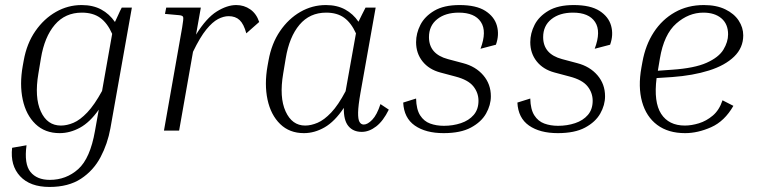

<svg xmlns="http://www.w3.org/2000/svg" viewBox="-20 -517 2997 760"><path d="M417 -9Q406 52 378 105Q350 158 300.5 190.5Q251 223 176 223Q99 223 59.5 180.5Q20 138 28 68L85 58Q75 132 100.5 163.5Q126 195 177 195Q242 195 289.5 152.5Q337 110 356 1L371 -83Q336 -33 296.5 -11.5Q257 10 216 10Q158 10 120.5 -26Q83 -62 70 -122.5Q57 -183 70 -256L74 -278Q86 -345 120 -394Q154 -443 201.5 -470Q249 -497 303 -497Q348 -497 380.5 -479.5Q413 -462 435 -430Q442 -444 448.5 -459Q455 -474 462 -487H502ZM132 -226Q116 -132 141.5 -76Q167 -20 221 -20Q245 -20 271 -31Q297 -42 325.5 -72Q354 -102 384 -157L424 -383Q405 -426 376.5 -446.5Q348 -467 304 -467Q238 -467 197 -419Q156 -371 142 -286Z M885 -453Q865 -453 843 -441.5Q821 -430 796.5 -400Q772 -370 744 -312L689 0H629L701 -408Q707 -443 705 -449.5Q703 -456 688 -457L633 -462L638 -487H775L756 -380Q797 -446 838 -471.5Q879 -497 915 -497Q946 -497 970.5 -480Q995 -463 1006 -430L955 -385Q945 -422 928.5 -437.5Q912 -453 885 -453Z M1412 5Q1378 5 1359 -18Q1340 -41 1341 -90Q1305 -36 1265 -13Q1225 10 1183 10Q1126 10 1089 -26Q1052 -62 1039 -122.5Q1026 -183 1039 -256L1043 -278Q1055 -345 1088.5 -394Q1122 -443 1169 -470Q1216 -497 1270 -497Q1314 -497 1346 -479.5Q1378 -462 1399 -431Q1406 -445 1413 -459.5Q1420 -474 1427 -487H1467L1407 -150Q1398 -99 1397.5 -72Q1397 -45 1403 -34.5Q1409 -24 1420 -24Q1435 -24 1453.5 -43Q1472 -62 1486 -105L1519 -83Q1497 -38 1469 -16.5Q1441 5 1412 5ZM1101 -226Q1085 -132 1110.5 -76Q1136 -20 1188 -20Q1211 -20 1237 -31Q1263 -42 1291 -71.5Q1319 -101 1348 -156L1389 -385Q1370 -427 1342 -447Q1314 -467 1271 -467Q1206 -467 1165.5 -419Q1125 -371 1111 -286Z M1736 10Q1665 10 1622 -20Q1579 -50 1576 -111L1627 -127Q1628 -84 1643 -60.5Q1658 -37 1682.5 -28Q1707 -19 1737 -19Q1773 -19 1804.5 -29.5Q1836 -40 1855 -62Q1874 -84 1874 -118Q1874 -150 1853.5 -175.5Q1833 -201 1783 -214L1723 -230Q1678 -242 1652.5 -274Q1627 -306 1627 -350Q1627 -385 1644 -418.5Q1661 -452 1699 -474.5Q1737 -497 1799 -497Q1865 -497 1901 -474Q1937 -451 1947 -415Q1957 -379 1943 -340L1882 -324Q1908 -393 1883.5 -430Q1859 -467 1796 -467Q1743 -467 1710.5 -441Q1678 -415 1678 -370Q1678 -303 1753 -283L1813 -267Q1863 -254 1893 -219Q1923 -184 1923 -136Q1923 -101 1904 -67.5Q1885 -34 1844 -12Q1803 10 1736 10Z M2188 10Q2117 10 2074 -20Q2031 -50 2028 -111L2079 -127Q2080 -84 2095 -60.5Q2110 -37 2134.5 -28Q2159 -19 2189 -19Q2225 -19 2256.5 -29.5Q2288 -40 2307 -62Q2326 -84 2326 -118Q2326 -150 2305.5 -175.5Q2285 -201 2235 -214L2175 -230Q2130 -242 2104.5 -274Q2079 -306 2079 -350Q2079 -385 2096 -418.5Q2113 -452 2151 -474.5Q2189 -497 2251 -497Q2317 -497 2353 -474Q2389 -451 2399 -415Q2409 -379 2395 -340L2334 -324Q2360 -393 2335.5 -430Q2311 -467 2248 -467Q2195 -467 2162.5 -441Q2130 -415 2130 -370Q2130 -303 2205 -283L2265 -267Q2315 -254 2345 -219Q2375 -184 2375 -136Q2375 -101 2356 -67.5Q2337 -34 2296 -12Q2255 10 2188 10Z M2883 -98Q2848 -37 2795 -13.5Q2742 10 2692 10Q2625 10 2581.5 -22.5Q2538 -55 2521.5 -114Q2505 -173 2519 -250L2523 -272Q2535 -339 2568 -389.5Q2601 -440 2651.5 -468.5Q2702 -497 2766 -497Q2816 -497 2851 -480Q2886 -463 2904 -435.5Q2922 -408 2922 -377Q2922 -328 2886 -293Q2850 -258 2786.5 -238Q2723 -218 2641 -212L2579 -208Q2567 -113 2597 -66.5Q2627 -20 2691 -20Q2717 -20 2746.5 -29Q2776 -38 2801.5 -59.5Q2827 -81 2840 -120ZM2592 -285 2584 -237 2640 -241Q2729 -247 2777 -268.5Q2825 -290 2843.5 -320.5Q2862 -351 2862 -381Q2862 -422 2835.5 -444.5Q2809 -467 2764 -467Q2706 -467 2657 -424Q2608 -381 2592 -285Z"/></svg>

Font: Inria Serif Light
Style: Italic
Weight: 300
Italic angle: -10°
Designer: Black Foundry Team
Foundry: Black Foundry
Version: Version 1.000; ttfautohint (v1.8.3)